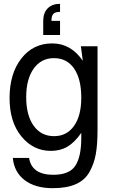

<svg xmlns="http://www.w3.org/2000/svg" viewBox="-20 -766 590 1004"><path d="M246 23Q154 23 92 -52.5Q30 -128 30 -253Q30 -381 91.5 -460Q153 -539 253 -539Q351 -539 413 -448L403 -524H490V-86Q490 -11 481 39.5Q472 90 448 133Q424 176 376.5 197Q329 218 256 218Q164 218 109 176Q54 134 47 60H132Q146 148 259 148Q343 148 374 100.5Q405 53 405 -44V-71Q370 -21 332.5 1Q295 23 246 23ZM262 -462Q195 -462 156 -407Q117 -352 117 -258Q117 -163 156 -108.5Q195 -54 263 -54Q329 -54 367 -107.5Q405 -161 405 -255Q405 -353 367.5 -407.5Q330 -462 262 -462ZM294 -583H206V-656Q206 -699 229.5 -722.5Q253 -746 294 -746V-704Q269 -704 259 -693.5Q249 -683 249 -657H294Z"/></svg>

Font: ColatingCofangSans
Style: Regular
Weight: 400
Foundry: GNU
Version: Version 412.227;June 27, 2022;FontCreator 11.0.0.2412 32-bit